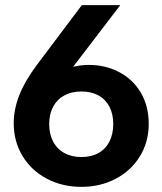

<svg xmlns="http://www.w3.org/2000/svg" viewBox="-20 -720 631 747"><path d="M33.4 -240.5Q33.4 -294.5 55.1 -349.8Q76.9 -405 121.4 -464.6L298.3 -700H447.9L241.9 -430.5L115.8 -289.2Q132.7 -372.9 188.7 -420.2Q244.7 -467.5 325.2 -467.5Q390.7 -467.5 444.1 -439.2Q497.6 -411 528.1 -359Q558.6 -307 558.6 -238Q558.6 -167 523.8 -111Q489 -55 429.3 -24Q369.5 7 297 7Q222 7 161.7 -25Q101.4 -57 67.4 -113.5Q33.4 -170 33.4 -240.5ZM420.6 -237.5Q420.6 -275.9 405.9 -304.5Q391.2 -333.2 363.3 -348.6Q335.4 -364.1 297 -364.1Q258.1 -364.1 230 -348.6Q201.8 -333.2 186.6 -304.5Q171.4 -275.9 171.4 -237.5Q171.4 -198.6 186.6 -169.5Q201.8 -140.4 230.2 -124.7Q258.6 -109 297 -109Q335.4 -109 363.3 -124.7Q391.2 -140.4 405.9 -169.5Q420.6 -198.6 420.6 -237.5Z"/></svg>

Font: AF Albert Sans Medium
Style: Regular
Weight: 500
Designer: Andreas Rasmussen
Foundry: a.Foundry
Version: Version 1.300;Glyphs 3.2 (3231)